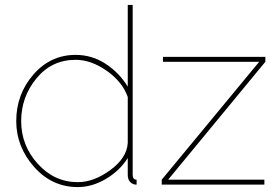

<svg xmlns="http://www.w3.org/2000/svg" viewBox="-20 -750 1132 780"><path d="M296 10Q191 10 118.5 -72Q46 -154 46 -258Q46 -367 115.5 -447Q185 -527 287 -527Q354 -527 409.5 -490.5Q465 -454 499 -398V-730H519V-40Q519 -20 535 -20V0Q526 0 522 -2Q499 -11 499 -40V-108Q466 -56 410 -23Q354 10 296 10ZM296 -10Q361 -10 428 -59Q495 -108 499 -169V-356Q477 -418 413.5 -462.5Q350 -507 287 -507Q190 -507 128 -431.5Q66 -356 66 -258Q66 -159 133.5 -84.5Q201 -10 296 -10ZM637 0V-20L1033 -499H642V-519H1058V-499L663 -20H1054V0Z"/></svg>

Font: Raleway
Style: Thin
Weight: 100
Designer: Matt McInerney, Pablo Impallari, Rodrigo Fuenzalida
Foundry: Matt McInerney, Pablo Impallari, Rodrigo Fuenzalida
Version: Version 3.000